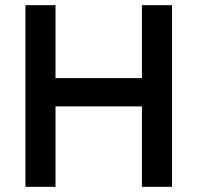

<svg xmlns="http://www.w3.org/2000/svg" viewBox="-20 -720 761 740"><path d="M78 -700H194V-419H527V-700H643V0H527V-310H194V0H78Z"/></svg>

Font: Cabin SemiBold
Style: Regular
Weight: 600
Designer: Pablo Impallari
Foundry: Pablo Impallari. http://www.impallari.com Igino Marini. http://www.ikern.com
Version: Version 2.200